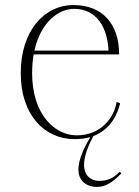

<svg xmlns="http://www.w3.org/2000/svg" viewBox="-20 -535 551 759"><path d="M275 15C298 15 319 12 337 7C240 168 316 204 363 204C395 204 424 188 460 150L453 144C427 171 403 180 372 180C332 180 273 145 349 3C422 -25 446 -90 455 -127L441 -132C431 -71 381 0 283 0C198 0 107 -81 107 -246C107 -273 109 -297 113 -320H451C451 -440 385 -514 273 -515C154 -516 62 -412 62 -246C62 -80 156 15 275 15ZM116 -335C141 -447 211 -501 275 -500C363 -499 405 -425 409 -335Z"/></svg>

Font: Sprat Condensed Thin
Style: Regular
Weight: 100
Width: 3
Designer: Ethan Nakache
Foundry: Collletttivo
Version: Version 2.000;Glyphs 3.2 (3217)